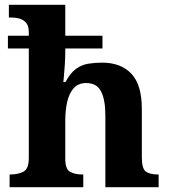

<svg xmlns="http://www.w3.org/2000/svg" viewBox="-20 -780 707 800"><path d="M20 0V-53H22Q56 -53 78 -64.9Q100 -76.8 100 -121.6V-578H13V-631H100V-646Q100 -672.9 88 -686Q76 -699 59.5 -703Q43 -707 29 -707H17V-760H252V-631H407V-578H252V-565Q252 -539 250 -509.6Q248 -480.2 246 -459.1Q244 -438 244 -438H253Q273 -476 296.5 -493Q320 -510 347.5 -514.5Q375 -519 405.6 -519Q483 -519 527 -473.2Q571 -427.4 571 -326V-124Q571 -77.7 587.5 -65.3Q604 -53 638 -53H641V0H419V-299Q419 -364 401.2 -399Q383.4 -434 339 -434Q306 -434 287 -412.5Q268 -391 260 -355.5Q252 -320 252 -278.8V-118Q252 -76 271.5 -64.5Q291 -53 324 -53H327V0Z"/></svg>

Font: Noto Naskh Arabic UI
Style: Regular
Weight: 400
Designer: Monotype Design Team, David Williams, Mohamad Dakak and Nizar Qandah
Foundry: Monotype Imaging Inc.
Version: Version 2.014